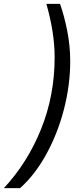

<svg xmlns="http://www.w3.org/2000/svg" viewBox="-104 -810 434 998"><path d="M208 -790Q230 -728 245.5 -649.5Q261 -571 261 -492Q261 -366 227.5 -238.5Q194 -111 134.5 -4.5Q75 102 0 168H-84Q39 36 109.5 -139Q180 -314 180 -512Q180 -640 137 -790Z"/></svg>

Font: CBA Beacon Sans
Style: Italic
Weight: 400
Italic angle: -13°
Designer: Wei Huang
Foundry: Wei Huang
Version: Version 1.002